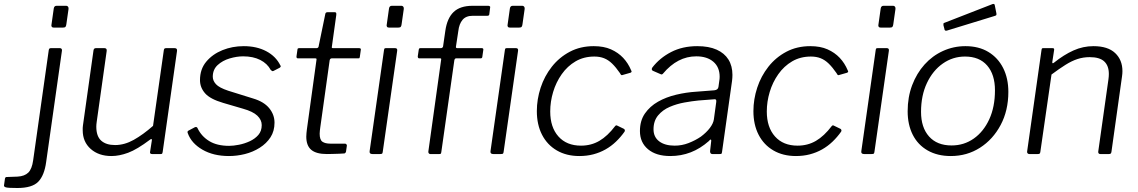

<svg xmlns="http://www.w3.org/2000/svg" viewBox="-125 -771 5695 961"><path d="M106 40Q97 107 66.5 138.5Q36 170 -38 170Q-83 170 -94.5 167Q-106 164 -105 157L-100 122Q-99 119 -97.5 117Q-96 115 -92 115L-37 113Q-2 111 16.5 93Q35 75 41 31L119 -520Q120 -526 122.5 -528Q125 -530 130 -530H175Q181 -530 183.5 -526Q186 -522 185 -517L106 40ZM207 -649Q206 -641 203 -637Q200 -633 191 -633H143Q136 -633 133.5 -638Q131 -643 133 -650L144 -728Q146 -742 158 -742H207Q212 -742 215.5 -737.5Q219 -733 218 -726Z M433 10Q369 10 329 -25.5Q289 -61 289 -119Q289 -125 289 -131Q289 -137 290 -142L343 -519Q344 -525 347 -527.5Q350 -530 355 -530H398Q404 -530 407 -526.5Q410 -523 409 -516L359 -161Q358 -154 357.5 -148Q357 -142 357 -137Q357 -89 381.5 -67Q406 -45 451 -45Q498 -45 544.5 -71Q591 -97 641 -141L695 -520Q696 -526 698.5 -528Q701 -530 707 -530H749Q756 -530 759 -526.5Q762 -523 761 -516L689 -9Q688 -4 686.5 -2Q685 0 679 0H636Q631 0 628 -2.5Q625 -5 626 -10L635 -68Q636 -74 633.5 -75Q631 -76 626 -72Q561 -23 516.5 -6.5Q472 10 433 10Z M1021 10Q943 10 888 -22Q833 -54 815 -104Q811 -113 818 -117L850 -134Q855 -136 858.5 -135Q862 -134 864 -129Q883 -89 922 -65Q961 -41 1022 -41Q1043 -41 1071 -46.5Q1099 -52 1125 -64Q1151 -76 1168 -95.5Q1185 -115 1185 -145Q1185 -171 1163 -192Q1141 -213 1091 -227L992 -256Q927 -275 901.5 -304Q876 -333 876 -370Q876 -425 907.5 -462.5Q939 -500 988.5 -520Q1038 -540 1095 -540Q1160 -540 1208 -514.5Q1256 -489 1278 -444Q1281 -441 1280 -438Q1279 -435 1275 -432L1244 -416Q1240 -414 1237 -415.5Q1234 -417 1230 -421Q1213 -453 1177.5 -471Q1142 -489 1092 -489Q1060 -489 1024.5 -478.5Q989 -468 964.5 -445.5Q940 -423 940 -387Q940 -367 956 -349.5Q972 -332 1017 -317L1142 -278Q1196 -262 1222.5 -229.5Q1249 -197 1249 -157Q1249 -115 1229 -84Q1209 -53 1175 -31.5Q1141 -10 1101 0Q1061 10 1021 10Z M1511 0Q1458 0 1433 -21Q1408 -42 1408 -87Q1408 -96 1409 -105Q1410 -114 1411 -123L1459 -471Q1460 -476 1458.5 -477.5Q1457 -479 1452 -479H1366Q1358 -479 1359 -489L1364 -524Q1365 -528 1366.5 -529Q1368 -530 1372 -530H1460Q1464 -530 1467 -533Q1470 -536 1470 -540L1503 -700Q1504 -710 1515 -710H1550Q1556 -710 1557.5 -706.5Q1559 -703 1558 -695L1536 -537Q1535 -533 1536.5 -531.5Q1538 -530 1542 -530H1672Q1677 -530 1679.5 -528Q1682 -526 1681 -522L1676 -486Q1675 -481 1674 -480Q1673 -479 1667 -479H1536Q1527 -479 1525 -469L1478 -133Q1477 -124 1476 -117Q1475 -110 1475 -102Q1475 -71 1489 -61.5Q1503 -52 1529 -52H1602Q1606 -52 1609 -48.5Q1612 -45 1611 -41L1607 -13Q1606 -6 1599 -3Q1589 -2 1572 -1.5Q1555 -1 1538 -0.5Q1521 0 1511 0Z M1791 -13Q1790 -4 1787.5 -2Q1785 0 1776 0H1739Q1731 0 1727.5 -3.5Q1724 -7 1725 -14L1797 -520Q1798 -527 1800 -528.5Q1802 -530 1807 -530H1853Q1859 -530 1861.5 -526.5Q1864 -523 1863 -517ZM1885 -649Q1884 -641 1881 -637Q1878 -633 1869 -633H1821Q1814 -633 1811.5 -638Q1809 -643 1811 -650L1822 -728Q1824 -742 1836 -742H1885Q1890 -742 1893.5 -737.5Q1897 -733 1896 -726Z M2287 -530Q2291 -530 2293 -527.5Q2295 -525 2294 -521L2289 -486Q2288 -479 2281 -479H2158Q2151 -479 2149 -469L2084 -11Q2083 -4 2081.5 -2Q2080 0 2074 0H2028Q2024 0 2021 -4Q2018 -8 2019 -13L2083 -472Q2085 -479 2078 -479H1973Q1969 -479 1967.5 -482Q1966 -485 1966 -489L1971 -523Q1972 -527 1973.5 -528.5Q1975 -530 1979 -530H2082Q2086 -530 2089.5 -533Q2093 -536 2093 -541L2104 -617Q2113 -680 2145.5 -711Q2178 -742 2240 -742H2319Q2323 -742 2326.5 -739.5Q2330 -737 2328 -731L2324 -699Q2323 -692 2314 -692H2241Q2207 -692 2190 -671.5Q2173 -651 2169 -616L2157 -537Q2156 -530 2164 -530H2287ZM2396 -13Q2395 -4 2392.5 -2Q2390 0 2381 0H2344Q2336 0 2332.5 -3.5Q2329 -7 2330 -14L2402 -520Q2403 -527 2405 -528.5Q2407 -530 2412 -530H2458Q2464 -530 2466.5 -526.5Q2469 -523 2468 -517ZM2490 -649Q2489 -641 2486 -637Q2483 -633 2474 -633H2426Q2419 -633 2416.5 -638Q2414 -643 2416 -650L2427 -728Q2429 -742 2441 -742H2490Q2495 -742 2498.5 -737.5Q2502 -733 2501 -726Z M2847 -540Q2897 -540 2933 -524Q2969 -508 2994 -481.5Q3019 -455 3034 -419Q3037 -414 3036 -411.5Q3035 -409 3031 -407L2989 -395Q2986 -394 2983.5 -396.5Q2981 -399 2978 -405Q2958 -434 2939 -452.5Q2920 -471 2898.5 -479.5Q2877 -488 2850 -488Q2797 -488 2756 -464Q2715 -440 2686.5 -399.5Q2658 -359 2643.5 -310.5Q2629 -262 2629 -213Q2629 -134 2670 -88Q2711 -42 2783 -42Q2834 -42 2875 -66Q2916 -90 2954 -140Q2959 -146 2965 -142L2998 -126Q3000 -125 3002 -121Q3004 -117 3001 -112Q2982 -85 2958 -62Q2934 -39 2905.5 -23Q2877 -7 2844.5 1.5Q2812 10 2775 10Q2710 10 2662 -18Q2614 -46 2588 -96.5Q2562 -147 2562 -215Q2562 -274 2581 -332Q2600 -390 2637 -437Q2674 -484 2727 -512Q2780 -540 2847 -540Z M3423 -65Q3380 -27 3332 -8.5Q3284 10 3230 10Q3159 10 3118.5 -24Q3078 -58 3078 -115Q3078 -167 3103 -203Q3128 -239 3168.5 -262Q3209 -285 3259.5 -297Q3310 -309 3360 -312L3450 -319Q3469 -321 3471 -336L3475 -365Q3476 -370 3476.5 -376Q3477 -382 3477 -387Q3477 -435 3445.5 -462Q3414 -489 3360 -489Q3313 -489 3271.5 -467.5Q3230 -446 3193 -402Q3190 -399 3187.5 -398.5Q3185 -398 3181 -400L3142 -417Q3139 -419 3137.5 -422.5Q3136 -426 3140 -433Q3177 -481 3234 -510.5Q3291 -540 3365 -540Q3423 -540 3462 -522.5Q3501 -505 3521 -473Q3541 -441 3541 -396Q3541 -389 3540.5 -381.5Q3540 -374 3539 -366L3489 -11Q3488 -3 3486 -1.5Q3484 0 3477 0H3440Q3435 0 3432 -3.5Q3429 -7 3429 -14L3435 -67Q3434 -79 3423 -65ZM3460 -261Q3461 -269 3458.5 -272Q3456 -275 3449 -274L3371 -268Q3340 -265 3301 -258Q3262 -251 3227 -236Q3192 -221 3169 -193.5Q3146 -166 3146 -124Q3146 -85 3174.5 -63.5Q3203 -42 3252 -42Q3288 -42 3321.5 -55Q3355 -68 3383 -87Q3411 -108 3428 -130.5Q3445 -153 3448 -173Z M3931 -540Q3981 -540 4017 -524Q4053 -508 4078 -481.5Q4103 -455 4118 -419Q4121 -414 4120 -411.5Q4119 -409 4115 -407L4073 -395Q4070 -394 4067.5 -396.5Q4065 -399 4062 -405Q4042 -434 4023 -452.5Q4004 -471 3982.5 -479.5Q3961 -488 3934 -488Q3881 -488 3840 -464Q3799 -440 3770.5 -399.5Q3742 -359 3727.5 -310.5Q3713 -262 3713 -213Q3713 -134 3754 -88Q3795 -42 3867 -42Q3918 -42 3959 -66Q4000 -90 4038 -140Q4043 -146 4049 -142L4082 -126Q4084 -125 4086 -121Q4088 -117 4085 -112Q4066 -85 4042 -62Q4018 -39 3989.5 -23Q3961 -7 3928.5 1.5Q3896 10 3859 10Q3794 10 3746 -18Q3698 -46 3672 -96.5Q3646 -147 3646 -215Q3646 -274 3665 -332Q3684 -390 3721 -437Q3758 -484 3811 -512Q3864 -540 3931 -540Z M4252 -13Q4251 -4 4248.5 -2Q4246 0 4237 0H4200Q4192 0 4188.5 -3.5Q4185 -7 4186 -14L4258 -520Q4259 -527 4261 -528.5Q4263 -530 4268 -530H4314Q4320 -530 4322.5 -526.5Q4325 -523 4324 -517ZM4346 -649Q4345 -641 4342 -637Q4339 -633 4330 -633H4282Q4275 -633 4272.5 -638Q4270 -643 4272 -650L4283 -728Q4285 -742 4297 -742H4346Q4351 -742 4354.5 -737.5Q4358 -733 4357 -726Z M4634 10Q4567 10 4518 -18Q4469 -46 4443.5 -96.5Q4418 -147 4418 -214Q4418 -285 4440.5 -344.5Q4463 -404 4502.5 -448Q4542 -492 4595 -516Q4648 -540 4707 -540Q4774 -540 4822 -511Q4870 -482 4896 -430.5Q4922 -379 4922 -311Q4922 -218 4883.5 -145.5Q4845 -73 4780 -31.5Q4715 10 4634 10ZM4638 -43Q4700 -43 4749 -77.5Q4798 -112 4826.5 -174Q4855 -236 4855 -319Q4855 -398 4816 -443Q4777 -488 4705 -488Q4644 -488 4594 -453Q4544 -418 4514.5 -355.5Q4485 -293 4485 -211Q4485 -133 4525 -88Q4565 -43 4638 -43ZM4854 -745 4862 -705Q4863 -700 4862 -696.5Q4861 -693 4853 -691L4615 -618Q4609 -616 4605.5 -618.5Q4602 -621 4602 -626L4597 -645Q4596 -655 4600 -656L4844 -751Q4847 -752 4850.5 -750.5Q4854 -749 4854 -745Z M5027 0Q5021 0 5018 -4Q5015 -8 5016 -13L5088 -521Q5089 -527 5090.5 -528.5Q5092 -530 5097 -530H5143Q5148 -530 5150 -528Q5152 -526 5151 -520L5142 -461Q5141 -450 5150 -457Q5200 -497 5248 -518.5Q5296 -540 5348 -540Q5420 -540 5456.5 -505.5Q5493 -471 5493 -415Q5493 -409 5492.5 -402.5Q5492 -396 5491 -389L5438 -11Q5437 -5 5434.5 -2.5Q5432 0 5425 0H5382Q5376 0 5373.5 -4Q5371 -8 5372 -13L5423 -374Q5424 -381 5424.5 -388Q5425 -395 5425 -401Q5425 -442 5402 -463.5Q5379 -485 5329 -485Q5297 -485 5268 -475.5Q5239 -466 5208 -446.5Q5177 -427 5138 -398L5082 -10Q5081 -4 5078.5 -2Q5076 0 5069 0H5027Z"/></svg>

Font: Libre Franklin Light
Style: Italic
Weight: 300
Italic angle: -8°
Designer: Pablo Impallari, Rodrigo Fuenzalida, Nhung Nguyen
Foundry: Impallari Type
Version: Version 3.000